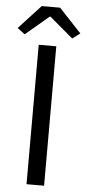

<svg xmlns="http://www.w3.org/2000/svg" viewBox="-79 -971 454 1006"><g transform="rotate(5 148.0 -468.5)"><path d="M100.6 0V-733.4H193V0ZM22.5 -781.4 -17 -811.3 98.9 -936.7H195.3L312.8 -811.3L272.4 -781.4L149.7 -885.1H145.1Z"/></g></svg>

Font: Noto Sans KR Thin
Style: Regular
Weight: 100
Designer: Ryoko NISHIZUKA 西塚涼子 (kana, bopomofo & ideographs); Paul D. Hunt (Latin, Greek & Cyrillic); Sandoll Communications 산돌커뮤니
Foundry: Adobe
Version: Version 2.004-H2;hotconv 1.0.118;makeotfexe 2.5.65603